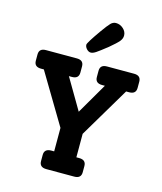

<svg xmlns="http://www.w3.org/2000/svg" viewBox="-138 -1070 986 1170"><g transform="rotate(15 355.0 -485.0)"><path d="M344 -756Q330 -756 318 -769Q306 -782 306 -796Q306 -808 368 -896Q400 -941 414.5 -955.5Q429 -970 447 -970Q473 -970 493.5 -951.5Q514 -933 514 -908Q514 -889 499.5 -871.5Q485 -854 443 -819Q394 -780 375.5 -768Q357 -756 344 -756ZM633 -700Q676 -700 676 -661V-622Q676 -583 633 -583H614L425 -265V-117H443Q486 -117 486 -78V-39Q486 0 443 0H267Q223 0 223 -39V-78Q223 -117 267 -117H285V-265L95 -583H77Q34 -583 34 -622V-661Q34 -700 77 -700H272Q315 -700 315 -661V-622Q315 -583 272 -583H253L367 -389L480 -583H462Q419 -583 419 -622V-661Q419 -700 462 -700Z"/></g></svg>

Font: Solway
Style: Bold
Weight: 700
Designer: Mariya V. Pigoulevskaya
Foundry: The Northern Block Ltd.
Version: Version 1.000;hotconv 1.0.109;makeotfexe 2.5.65596